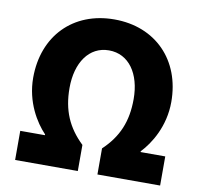

<svg xmlns="http://www.w3.org/2000/svg" viewBox="-83 -847 985 935"><g transform="rotate(10 409.5 -379.0)"><path d="M51 0H361V-129C286 -201 251 -281 251 -392C251 -517 311 -605 409 -605C508 -605 568 -517 568 -392C568 -281 534 -201 458 -129V0H768V-144H646V-148C693 -197 751 -290 751 -410C751 -617 613 -758 409 -758C205 -758 68 -617 68 -410C68 -290 126 -197 173 -148V-144H51Z"/></g></svg>

Font: Noto Sans CJK KR Black
Style: Regular
Weight: 900
Designer: Ryoko NISHIZUKA (kana & ideographs); Paul D. Hunt (Latin, Greek & Cyrillic); Wenlong ZHANG (bopomofo); Sandoll Communica
Foundry: Adobe Systems Incorporated
Version: Version 1.004;PS 1.004;hotconv 1.0.82;makeotf.lib2.5.63406